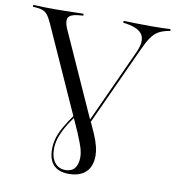

<svg xmlns="http://www.w3.org/2000/svg" viewBox="-84 -646 837 915"><g transform="rotate(10 334.0 -189.0)"><path d="M308.9 192.7Q259.7 192.7 235.1 166.5Q210.5 140.3 210.5 89.5Q210.5 63.7 218.1 37.1Q225.8 10.5 244 -21.4Q262.1 -53.2 291.9 -94.4L296.8 -87.1Q268.5 -49.2 251.6 -18.5Q234.7 12.1 227 37.9Q219.4 63.7 219.4 87.9Q219.4 129 238.3 153.2Q257.3 177.4 290.3 177.4Q319.4 177.4 334.7 158.9Q350 140.3 350 105.6Q350 86.3 344 64.5Q337.9 42.7 318.5 -3.2L352.4 -105.6Q379.8 -50.8 394.4 -16.1Q408.9 18.5 414.5 41.9Q420.2 65.3 420.2 85.5Q420.2 137.1 391.5 164.9Q362.9 192.7 308.9 192.7ZM325 10.5 95.2 -500.8Q85.5 -521.8 76.6 -534.3Q67.7 -546.8 56 -552.4Q44.4 -558.1 25 -560.5L3.2 -562.1V-571Q15.3 -571 30.2 -570.2Q45.2 -569.4 63.7 -569Q82.3 -568.5 102.4 -568.5H104H104.8Q126.6 -568.5 146.4 -569Q166.1 -569.4 184.3 -569.8Q202.4 -570.2 217.7 -570.6Q233.1 -571 246.8 -571V-562.1L221 -559.7Q183.9 -555.6 175.4 -539.1Q166.9 -522.6 180.6 -489.5L366.9 -75L358.9 -67.7L527.4 -436.3Q551.6 -490.3 534.7 -520.2Q517.7 -550 456.5 -559.7L440.3 -562.1V-571Q462.9 -570.2 499.6 -569.4Q536.3 -568.5 579 -568.5Q610.5 -568.5 631.9 -569.4Q653.2 -570.2 667.7 -571V-562.1L658.1 -560.5Q629.8 -554.8 611.3 -544Q592.7 -533.1 577.4 -511.3Q562.1 -489.5 543.5 -448.4L333.1 10.5Z"/></g></svg>

Font: Playfair 144pt SemiExpanded Light
Style: Regular
Weight: 300
Width: 6
Designer: Claus Eggers Sørensen
Foundry: Claus Eggers Sørensen
Version: Version 2.203